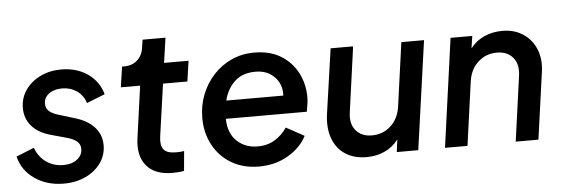

<svg xmlns="http://www.w3.org/2000/svg" viewBox="-46 -803 2785 952"><g transform="rotate(-5 1346.5 -326.5)"><path d="M237 12Q154 12 93 -30Q32 -72 15 -142L104 -178Q121 -132 157.5 -106Q194 -80 243 -80Q286 -80 312 -100.5Q338 -121 338 -152Q338 -176 320.5 -190Q303 -204 275 -212L192 -235Q131 -252 99 -289.5Q67 -327 67 -379Q67 -428 94 -467.5Q121 -507 168 -530Q215 -553 273 -553Q349 -553 404 -515Q459 -477 477 -412L386 -376Q374 -415 342 -437Q310 -459 269 -459Q229 -459 203.5 -440Q178 -421 178 -391Q178 -367 194.5 -353Q211 -339 239 -331L324 -305Q385 -286 417.5 -249Q450 -212 450 -161Q450 -112 422.5 -73Q395 -34 347 -11Q299 12 237 12Z M778 6Q691 6 649.5 -43.5Q608 -93 620 -180L656 -439H560L575 -541H587Q625 -541 651 -564Q677 -587 682 -626L688 -665H802L784 -541H906L891 -439H770L733 -179Q727 -137 742.5 -115.5Q758 -94 805 -94Q814 -94 824 -94.5Q834 -95 845 -97L836 1Q823 4 806 5Q789 6 778 6Z M1209 12Q1131 12 1072.5 -22.5Q1014 -57 981.5 -117Q949 -177 949 -252Q949 -314 970.5 -368.5Q992 -423 1030.5 -464.5Q1069 -506 1120.5 -529.5Q1172 -553 1233 -553Q1312 -553 1366 -519.5Q1420 -486 1448.5 -431Q1477 -376 1477 -310Q1477 -293 1474 -273.5Q1471 -254 1468 -238H1065Q1066 -167 1107 -127.5Q1148 -88 1211 -88Q1261 -88 1297.5 -111Q1334 -134 1357 -169L1447 -120Q1418 -63 1354 -25.5Q1290 12 1209 12ZM1232 -458Q1167 -458 1128.5 -422.5Q1090 -387 1075 -328H1359Q1362 -384 1326 -421Q1290 -458 1232 -458Z M1745 12Q1682 12 1638.5 -16.5Q1595 -45 1576 -97.5Q1557 -150 1567 -220L1613 -541H1725L1680 -216Q1672 -160 1700 -126.5Q1728 -93 1780 -93Q1834 -93 1873 -128Q1912 -163 1921 -223L1965 -541H2078L2002 0H1895L1903 -62Q1875 -25 1834 -6.5Q1793 12 1745 12Z M2135 0 2210 -541H2318L2309 -480Q2337 -516 2378 -534.5Q2419 -553 2468 -553Q2528 -553 2571 -524.5Q2614 -496 2634.5 -447.5Q2655 -399 2647 -337L2600 0H2487L2532 -325Q2540 -381 2512 -414.5Q2484 -448 2432 -448Q2378 -448 2339 -413Q2300 -378 2291 -318L2247 0Z"/></g></svg>

Font: Plus Jakarta Sans SemiBold
Style: Italic
Weight: 600
Italic angle: -8°
Designer: Gumpita Rahayu
Foundry: Tokotype
Version: Version 2.071; ttfautohint (v1.8.4.7-5d5b);gftools[0.9.29]